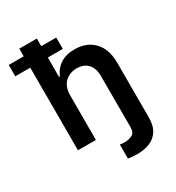

<svg xmlns="http://www.w3.org/2000/svg" viewBox="-257 -856 1089 1190"><g transform="rotate(-30 287.0 -261.0)"><path d="M376.1 204.5Q334.5 204.5 308.6 199.6V99.1Q316.8 100.1 325.1 101Q333.5 101.9 342.3 101.9Q373.2 101.9 396.5 89.5Q419.7 77.1 419.7 41.9V-327.4Q419.7 -382.5 391.5 -413.2Q363.3 -443.9 312.5 -443.9Q261 -443.9 227.8 -411.4Q194.6 -378.9 194.6 -319.6V0H66.1V-591.3H-41.2V-672.6H66.1V-727.3H191.8V-672.6H299V-591.3H191.8V-452.8H198.2Q217 -499.3 257.3 -525.9Q297.6 -552.6 360.4 -552.6Q445.3 -552.6 496.8 -499.3Q548.3 -446 548.3 -347.3V41.9Q548.3 101.9 525.2 137.6Q502.1 173.3 463.1 188.9Q424 204.5 376.1 204.5Z"/></g></svg>

Font: Linik Sans SemiBold
Style: Regular
Weight: 600
Designer: Rasmus Andersson (font), Cristiano Sobral (main changes)
Foundry: rsms
Version: Version 3.018;June 1, 2022;FontCreator 14.0.0.2814 64-bit; t